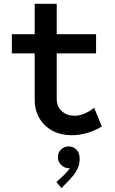

<svg xmlns="http://www.w3.org/2000/svg" viewBox="-20 -700 602 1005"><path d="M356 7.8Q299.8 7.8 255.9 -15.1Q211.9 -38.1 186.8 -80.1Q161.6 -122.1 161.6 -179.2V-680.2H276.9V-183.1Q276.9 -142.1 303.5 -118.2Q330.1 -94.2 369.1 -94.2Q397 -94.2 424.6 -106.4Q452.1 -118.7 472.7 -136.2L513.2 -38.1Q480.5 -17.6 439 -4.9Q397.5 7.8 356 7.8ZM42 -420.4V-521H482.9V-420.4ZM301.8 284.7 275.4 252.9 315.9 215.3Q326.7 204.6 335.7 193.8Q344.7 183.1 349.9 172.6Q355 162.1 355 153.3L370.6 151.9Q369.6 162.6 362.3 171.6Q355 180.7 338.9 180.7Q319.8 180.7 301.5 164.6Q283.2 148.4 283.2 123Q283.2 96.7 300.5 81.5Q317.9 66.4 338.9 66.4Q363.3 66.4 380.1 83Q397 99.6 397 131.8Q397 157.7 387.5 179.4Q377.9 201.2 365.2 216.8Q352.5 232.4 344.2 240.7Z"/></svg>

Font: Reddit Mono SemiBold
Style: Regular
Weight: 600
Monospace: yes
Designer: Stephen Hutchings
Foundry: Reddit
Version: Version 1.014